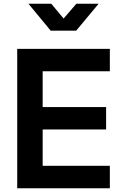

<svg xmlns="http://www.w3.org/2000/svg" viewBox="-20 -1006 635 1026"><path d="M72 -745H567V-625H208V-434H547V-314H208V-120H567V0H72ZM132 -986H254L320 -907L388 -986H507L387 -842H251Z"/></svg>

Font: Eudoxus Sans
Style: Bold
Weight: 700
Designer: Stijn de Vries
Foundry: tokotype
Version: Version 2.005